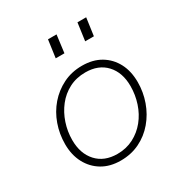

<svg xmlns="http://www.w3.org/2000/svg" viewBox="-164 -822 909 954"><g transform="rotate(-30 290.5 -345.5)"><path d="M257 6Q196 6 151.5 -20.5Q107 -47 82 -94Q57 -141 57 -203Q57 -261 76 -314.5Q95 -368 130.5 -409Q166 -450 215 -474.5Q264 -499 324 -499Q386 -499 430.5 -472.5Q475 -446 499.5 -399.5Q524 -353 524 -290Q524 -233 505 -179.5Q486 -126 450.5 -84Q415 -42 366 -18Q317 6 257 6ZM259 -31Q310 -31 351.5 -52.5Q393 -74 422.5 -110.5Q452 -147 467.5 -194Q483 -241 483 -291Q483 -369 440 -415.5Q397 -462 322 -462Q270 -462 228.5 -440.5Q187 -419 158 -382Q129 -345 113.5 -298.5Q98 -252 98 -203Q98 -125 141 -78Q184 -31 259 -31ZM399 -596 413 -697H463L449 -596ZM230 -596 244 -697H293L280 -596Z"/></g></svg>

Font: Hanken Grotesk ExtraLight
Style: Italic
Weight: 250
Italic angle: -8°
Designer: Alfredo Marco Pradil
Foundry: Hanken Design Co.
Version: Version 3.013